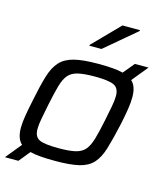

<svg xmlns="http://www.w3.org/2000/svg" viewBox="-118 -821 813 962"><g transform="rotate(15 288.5 -340.0)"><path d="M263 -594 264 -599 397 -735H488L487 -730L326 -594ZM-1 55 66 -27Q38 -52 38 -109Q38 -136 44 -171.5Q50 -207 60 -255Q76 -335 91.5 -386.5Q107 -438 133.5 -466.5Q160 -495 206 -506.5Q252 -518 330 -518Q372 -518 404 -515.5Q436 -513 459 -507L507 -565H578L510 -482Q538 -457 538 -400Q538 -373 532.5 -337.5Q527 -302 517 -255Q499 -174 483.5 -122.5Q468 -71 442 -42.5Q416 -14 370.5 -3Q325 8 247 8Q204 8 172 5.5Q140 3 116 -3L69 55ZM247 -58Q302 -58 333.5 -65.5Q365 -73 382.5 -93Q400 -113 411.5 -152Q423 -191 436 -255Q445 -299 451 -331Q457 -363 457 -385Q457 -426 429.5 -439Q402 -452 330 -452Q275 -452 243 -444.5Q211 -437 193.5 -416.5Q176 -396 165 -357Q154 -318 141 -255Q132 -210 126 -178Q120 -146 120 -124Q120 -83 147 -70.5Q174 -58 247 -58Z"/></g></svg>

Font: Saira
Style: Italic
Weight: 400
Italic angle: -12°
Designer: Hector Gatti with collaboration of the Omnibus-Type team
Foundry: Omnibus-Type
Version: Version 1.100; ttfautohint (v1.8.3)